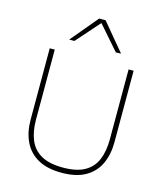

<svg xmlns="http://www.w3.org/2000/svg" viewBox="-139 -1072 1009 1183"><g transform="rotate(15 366.0 -480.0)"><path d="M366 9Q273.5 9 214.2 -24.8Q155 -58.5 126.5 -118.8Q98 -179 98 -258Q98 -280 98 -314.2Q98 -348.5 98 -390Q98 -431.5 98 -475Q98 -540.5 98 -596.5Q98 -652.5 98 -713H130Q130 -652.5 130 -596.5Q130 -540.5 130 -475V-267Q130 -191.5 152.8 -137Q175.5 -82.5 227.2 -53.2Q279 -24 366 -24Q453 -24 504.5 -53.2Q556 -82.5 578.5 -137Q601 -191.5 601 -268V-475Q601 -540.5 601 -596.5Q601 -652.5 601 -713H633Q633 -652.5 633 -596.5Q633 -540.5 633 -475Q633 -431.5 633 -390Q633 -348.5 633 -314.2Q633 -280 633 -258Q633 -179 605 -118.8Q577 -58.5 518 -24.8Q459 9 366 9ZM498 -794Q463 -834.5 428.5 -873.5Q394 -912.5 358.5 -953.5H372Q336.5 -913 302.5 -874.5Q268.5 -836 233 -796H200Q236 -839 272.2 -882.2Q308.5 -925.5 345 -969H386Q422 -925.5 458.2 -882Q494.5 -838.5 531 -795Z"/></g></svg>

Font: Commissioner Thin Thin
Style: Regular
Weight: 250
Version: Version 1.000